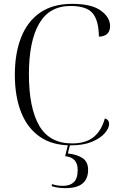

<svg xmlns="http://www.w3.org/2000/svg" viewBox="-20 -744 625 996"><path d="M347 10Q250 10 185.5 -35.5Q121 -81 89 -163Q57 -245 57 -356Q57 -468 90 -551Q123 -634 189 -679Q255 -724 354 -724Q455 -724 503 -689Q551 -654 551 -609Q551 -581 535 -567.5Q519 -554 493 -554Q492 -638 460.5 -675.5Q429 -713 346 -713Q236 -713 183 -621.5Q130 -530 130 -359Q130 -184 183.5 -92Q237 0 354 0Q424 0 465 -32.5Q506 -65 524 -130Q546 -123 546 -101Q546 -79 523.5 -53Q501 -27 457 -8.5Q413 10 347 10ZM320 232Q299 232 282 229.5Q265 227 249 222V211Q265 216 278 218Q291 220 307 220Q343 220 363 201Q383 182 383 137Q383 73 318 66L334 0H345L332 52Q379 57 408 76Q437 95 437 137Q437 232 320 232Z"/></svg>

Font: Noto Serif Display Light
Style: Regular
Weight: 300
Designer: Monotype Design Team
Foundry: Monotype Imaging Inc.
Version: Version 2.009